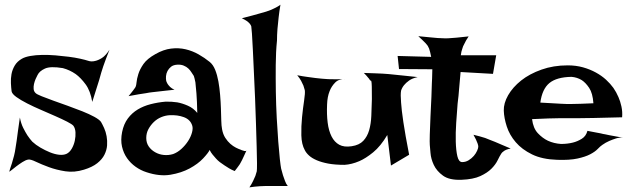

<svg xmlns="http://www.w3.org/2000/svg" viewBox="-20 -769 2688 816"><path d="M445.3 -557.6Q436.5 -536.1 430.2 -518.6Q423.8 -501 418.9 -487.3Q414.1 -471.7 410.2 -460Q406.2 -446.3 401.4 -428.7Q396.5 -413.1 389.2 -390.1Q381.8 -367.2 372.1 -335.9Q364.3 -382.8 343.8 -410.6Q323.2 -438.5 301.8 -454.1Q276.4 -471.7 247.1 -479.5Q194.3 -488.3 170.9 -477.5Q147.5 -466.8 139.6 -450.2Q135.7 -443.4 131.3 -433.1Q127 -422.9 124.5 -412.1Q122.1 -401.4 123 -390.6Q124 -379.9 131.8 -373Q136.7 -368.2 157.2 -359.9Q177.7 -351.6 206.5 -341.3Q235.4 -331.1 268.1 -319.3Q300.8 -307.6 330.1 -295.9Q359.4 -284.2 380.9 -272.5Q402.3 -260.7 409.2 -251Q415 -241.2 422.4 -225.1Q429.7 -209 433.1 -189.9Q436.5 -170.9 435.1 -150.9Q433.6 -130.9 423.8 -111.3Q414.1 -91.8 393.1 -75.2Q372.1 -58.6 336.9 -47.9Q295.9 -35.2 257.8 -41Q219.7 -46.9 188 -58.6Q156.2 -70.3 132.8 -81.5Q109.4 -92.8 99.6 -90.8Q88.9 -88.9 75.2 -80.1Q61.5 -71.3 49.3 -62Q37.1 -52.7 28.3 -45.4Q19.5 -38.1 19.5 -40Q19.5 -42 22.9 -51.8Q26.4 -61.5 30.8 -75.7Q35.2 -89.8 39.6 -106.9Q43.9 -124 45.9 -139.6Q47.9 -152.3 50.8 -170.9Q52.7 -187.5 56.2 -211.4Q59.6 -235.4 64.5 -269.5Q69.3 -244.1 78.6 -225.6Q87.9 -207 96.7 -193.4Q107.4 -177.7 117.2 -167Q131.8 -153.3 151.9 -141.6Q171.9 -129.9 192.4 -121.6Q212.9 -113.3 231.4 -111.3Q250 -109.4 262.7 -115.2Q275.4 -121.1 284.7 -136.7Q293.9 -152.3 297.9 -170.9Q301.8 -189.5 300.8 -206.5Q299.8 -223.6 292 -234.4Q286.1 -241.2 265.1 -252Q244.1 -262.7 215.3 -275.4Q186.5 -288.1 154.8 -301.8Q123 -315.4 95.2 -329.6Q67.4 -343.8 49.3 -356.9Q31.2 -370.1 29.3 -380.9Q27.3 -396.5 26.4 -415.5Q25.4 -434.6 28.8 -453.6Q32.2 -472.7 42.5 -490.2Q52.7 -507.8 73.2 -519.5Q86.9 -527.3 109.4 -531.2Q131.8 -535.2 159.2 -535.6Q186.5 -536.1 215.8 -533.7Q245.1 -531.2 272 -527.8Q298.8 -524.4 320.8 -519.5Q342.8 -514.6 354.5 -510.7Q368.2 -505.9 383.8 -509.8Q397.5 -512.7 413.1 -522.5Q428.7 -532.2 445.3 -557.6Z M553.7 -395.5Q558.6 -401.4 560.1 -417.5Q561.5 -433.6 567.9 -454.1Q574.2 -474.6 589.8 -497.1Q605.5 -519.5 640.6 -539.1Q674.8 -558.6 707 -562.5Q739.3 -566.4 768.6 -559.6Q797.9 -552.7 823.7 -538.1Q849.6 -523.4 871.1 -505.9Q885.7 -494.1 894.5 -472.2Q903.3 -450.2 908.2 -422.9Q913.1 -395.5 915.5 -365.7Q918 -335.9 918.9 -308.1Q919.9 -280.3 920.4 -257.3Q920.9 -234.4 923.8 -219.7Q927.7 -198.2 937.5 -183.1Q947.3 -168 959 -157.7Q970.7 -147.5 982.4 -141.6Q994.1 -135.7 1002.9 -132.8Q1008.8 -129.9 1013.7 -128.9Q1023.4 -125 1027.3 -128.9Q1021.5 -115.2 1016.6 -105.5Q1011.7 -95.7 1008.8 -88.9Q1004.9 -81.1 1002 -76.2Q999 -70.3 995.1 -65.4Q992.2 -60.5 987.3 -54.7Q982.4 -48.8 977.5 -42Q964.8 -46.9 953.6 -53.7Q942.4 -60.5 933.6 -66.4Q922.9 -73.2 914.1 -80.1Q905.3 -86.9 897.5 -95.7Q890.6 -103.5 883.3 -112.3Q876 -121.1 871.1 -131.8Q865.2 -119.1 843.3 -95.7Q821.3 -72.3 786.1 -53.2Q751 -34.2 704.6 -26.4Q658.2 -18.6 602.5 -37.1Q578.1 -44.9 556.6 -60.1Q535.2 -75.2 520 -96.7Q504.9 -118.2 498.5 -146Q492.2 -173.8 499 -208Q505.9 -242.2 523.4 -265.6Q541 -289.1 565.4 -303.7Q589.8 -318.4 620.1 -326.2Q650.4 -334 682.6 -336.9Q708 -337.9 733.4 -334Q754.9 -330.1 778.3 -319.8Q801.8 -309.6 818.4 -289.1Q817.4 -340.8 814.9 -371.6Q812.5 -402.3 810.5 -418.9Q806.6 -438.5 803.7 -446.3Q798.8 -453.1 793.5 -461.9Q788.1 -470.7 780.3 -478Q772.5 -485.4 760.7 -490.2Q749 -495.1 733.4 -494.1Q716.8 -493.2 707 -485.4Q697.3 -477.5 691.9 -467.3Q686.5 -457 685.5 -445.3Q684.6 -433.6 686.5 -424.8Q688.5 -418.9 692.4 -412.1Q696.3 -406.2 703.1 -399.4Q710 -392.6 721.7 -387.7Q699.2 -384.8 681.6 -383.3Q664.1 -381.8 651.4 -379.9Q636.7 -377.9 626 -377Q615.2 -376 600.6 -373Q587.9 -371.1 569.3 -368.2Q550.8 -365.2 526.4 -360.4Q532.2 -367.2 537.1 -373.5Q542 -379.9 545.9 -384.8Q549.8 -390.6 553.7 -395.5ZM700.2 -279.3Q682.6 -278.3 665 -271Q647.5 -263.7 633.8 -250.5Q620.1 -237.3 610.8 -220.2Q601.6 -203.1 601.6 -182.6Q601.6 -162.1 611.8 -147Q622.1 -131.8 639.2 -122.1Q656.2 -112.3 676.3 -110.4Q696.3 -108.4 715.8 -114.3Q734.4 -121.1 751 -136.2Q767.6 -151.4 779.3 -169.4Q791 -187.5 795.9 -205.6Q800.8 -223.6 796.9 -235.4Q789.1 -260.7 761.7 -271Q734.4 -281.2 700.2 -279.3Z M1040 27.3Q1049.8 12.7 1055.7 0Q1061.5 -12.7 1065.4 -21.5Q1069.3 -32.2 1071.3 -41Q1072.3 -46.9 1072.3 -75.2Q1072.3 -103.5 1070.8 -146.5Q1069.3 -189.5 1067.9 -243.2Q1066.4 -296.9 1064 -352.5Q1061.5 -408.2 1059.1 -460.9Q1056.6 -513.7 1054.7 -556.2Q1052.7 -598.6 1050.8 -626Q1048.8 -653.3 1047.9 -657.2Q1045.9 -663.1 1041 -668.9Q1031.2 -680.7 1007.8 -691.4Q1057.6 -704.1 1084 -711.9Q1099.6 -715.8 1111.3 -719.7Q1122.1 -723.6 1132.8 -727.5Q1141.6 -731.4 1152.3 -736.8Q1163.1 -742.2 1171.9 -749Q1167 -720.7 1164.1 -694.3Q1161.1 -668 1159.2 -645.5Q1157.2 -620.1 1157.2 -596.7Q1152.3 -548.8 1151.9 -492.7Q1151.4 -436.5 1152.3 -378.9Q1153.3 -321.3 1156.2 -266.6Q1159.2 -211.9 1162.6 -167.5Q1166 -123 1169.4 -92.3Q1172.9 -61.5 1174.8 -52.7Q1178.7 -38.1 1182.6 -24.4Q1186.5 -12.7 1191.4 0.5Q1196.3 13.7 1203.1 21.5H1108.4Q1095.7 21.5 1084 22.5Q1073.2 23.4 1061.5 24.4Q1049.8 25.4 1040 27.3Z M1243.2 -449.2Q1268.6 -444.3 1287.6 -441.9Q1306.6 -439.5 1320.3 -437.5Q1335.9 -435.5 1347.7 -434.6Q1359.4 -433.6 1375 -432.6Q1401.4 -431.6 1449.2 -432.6Q1420.9 -434.6 1404.8 -418.5Q1388.7 -402.3 1380.9 -381.8Q1371.1 -357.4 1370.1 -325.2Q1368.2 -282.2 1372.6 -247.6Q1377 -212.9 1389.2 -189Q1401.4 -165 1421.9 -153.8Q1442.4 -142.6 1474.6 -147.5Q1506.8 -152.3 1523.9 -170.4Q1541 -188.5 1548.8 -215.3Q1556.6 -242.2 1558.1 -276.4Q1559.6 -310.5 1560.5 -347.7Q1560.5 -384.8 1560.1 -400.9Q1559.6 -417 1558.6 -421.9Q1557.6 -426.8 1555.7 -426.3Q1553.7 -425.8 1550.8 -430.7Q1548.8 -434.6 1544.9 -438.5Q1542 -442.4 1537.1 -447.8Q1532.2 -453.1 1526.4 -459Q1551.8 -458 1571.8 -457.5Q1591.8 -457 1605.5 -456.1Q1621.1 -455.1 1632.8 -454.1Q1643.6 -453.1 1661.1 -451.2Q1675.8 -449.2 1699.2 -447.3Q1722.7 -445.3 1754.9 -441.4Q1732.4 -436.5 1718.8 -426.8Q1705.1 -417 1697.3 -407.2Q1688.5 -396.5 1684.6 -383.8Q1681.6 -367.2 1684.6 -333Q1686.5 -302.7 1694.3 -250Q1702.1 -197.3 1718.8 -111.3L1641.6 -65.4L1626 -195.3Q1597.7 -147.5 1565.9 -121.6Q1534.2 -95.7 1506.8 -84Q1474.6 -70.3 1444.3 -68.4Q1404.3 -68.4 1375.5 -73.7Q1346.7 -79.1 1326.2 -87.9Q1305.7 -96.7 1293.5 -107.9Q1281.2 -119.1 1275.4 -130.9Q1261.7 -155.3 1260.7 -193.8Q1259.8 -232.4 1263.7 -271Q1267.6 -309.6 1272.5 -341.8Q1277.3 -374 1275.4 -385.7Q1273.4 -394.5 1269.5 -405.3Q1265.6 -414.1 1259.8 -425.3Q1253.9 -436.5 1243.2 -449.2Z M1757.8 -615.2Q1787.1 -612.3 1807.1 -610.4Q1827.1 -608.4 1839.8 -607.4Q1854.5 -606.4 1863.3 -606.4Q1872.1 -605.5 1886.7 -606.4Q1899.4 -607.4 1919.9 -608.9Q1940.4 -610.4 1971.7 -614.3Q1964.8 -604.5 1960.9 -597.2Q1957 -589.8 1954.1 -584L1948.2 -572.3Q1946.3 -566.4 1944.3 -560.5Q1942.4 -555.7 1940.9 -548.8Q1939.5 -542 1938.5 -534.2H2088.9L2075.2 -455.1L1937.5 -462.9Q1932.6 -413.1 1930.7 -385.7Q1928.7 -358.4 1926.8 -345.7L1924.8 -328.1Q1921.9 -291 1918.9 -247.6Q1916 -204.1 1917 -167Q1918 -129.9 1923.8 -105Q1929.7 -80.1 1944.3 -80.1Q1959 -80.1 1971.7 -87.9Q1984.4 -95.7 1993.7 -106.4Q2002.9 -117.2 2007.8 -128.4Q2012.7 -139.6 2012.7 -145.5Q2012.7 -151.4 2009.8 -159.2Q2004.9 -173.8 1992.2 -196.3Q2020.5 -189.5 2042 -182.6Q2052.7 -178.7 2061.5 -174.8Q2071.3 -170.9 2084 -166Q2094.7 -161.1 2111.3 -154.3Q2127.9 -147.5 2150.4 -137.7Q2128.9 -133.8 2119.1 -125Q2113.3 -121.1 2110.4 -116.2Q2103.5 -105.5 2094.7 -87.4Q2085.9 -69.3 2068.4 -51.8Q2050.8 -34.2 2021 -20.5Q1991.2 -6.8 1941.4 -4.9Q1889.6 -2.9 1862.8 -22.5Q1835.9 -42 1823.7 -67.9Q1811.5 -93.8 1809.6 -119.1Q1807.6 -144.5 1806.6 -153.3Q1805.7 -162.1 1806.6 -197.3Q1807.6 -232.4 1809.6 -274.9Q1811.5 -317.4 1813.5 -356.9Q1815.4 -396.5 1815.4 -415Q1815.4 -424.8 1816.4 -435.5Q1816.4 -444.3 1816.9 -454.6Q1817.4 -464.8 1817.4 -474.6L1675.8 -475.6L1669.9 -531.2L1812.5 -527.3Q1810.5 -538.1 1808.1 -547.4Q1805.7 -556.6 1803.7 -562.5Q1800.8 -569.3 1797.9 -574.2Q1793.9 -579.1 1789.1 -585Q1784.2 -589.8 1776.4 -597.7Q1768.6 -605.5 1757.8 -615.2Z M2364.3 -157.2Q2391.6 -157.2 2415 -163.1Q2434.6 -168 2452.6 -179.2Q2470.7 -190.4 2476.6 -212.9Q2496.1 -209 2509.8 -206.5Q2523.4 -204.1 2533.2 -202.1Q2543.9 -199.2 2551.8 -198.2Q2559.6 -196.3 2570.3 -194.3Q2580.1 -192.4 2594.2 -189.9Q2608.4 -187.5 2627.9 -183.6Q2613.3 -185.5 2598.1 -180.7Q2583 -175.8 2569.3 -169.9Q2553.7 -163.1 2540 -153.3Q2531.2 -147.5 2520 -135.7Q2508.8 -124 2488.3 -113.3Q2467.8 -102.5 2434.1 -95.2Q2400.4 -87.9 2347.7 -89.8Q2284.2 -91.8 2241.2 -112.8Q2198.2 -133.8 2171.9 -164.6Q2145.5 -195.3 2133.8 -231.4Q2122.1 -267.6 2121.1 -298.8Q2120.1 -330.1 2139.6 -364.3Q2159.2 -398.4 2194.8 -426.8Q2230.5 -455.1 2281.2 -473.1Q2332 -491.2 2392.6 -491.2Q2427.7 -491.2 2457.5 -482.9Q2487.3 -474.6 2512.2 -460.9Q2537.1 -447.3 2555.7 -430.2Q2574.2 -413.1 2586.9 -395.5Q2599.6 -377 2608.4 -356.4Q2616.2 -338.9 2621.1 -316.4Q2626 -293.9 2624 -270.5Q2549.8 -268.6 2504.4 -267.6Q2459 -266.6 2433.6 -266.6H2389.6H2356.4Q2338.9 -266.6 2310.5 -265.6Q2282.2 -264.6 2241.2 -262.7Q2246.1 -223.6 2266.1 -202.6Q2286.1 -181.6 2308.6 -170.9Q2334 -159.2 2364.3 -157.2ZM2276.4 -333Q2307.6 -331.1 2328.6 -330.1Q2349.6 -329.1 2363.3 -328.1Q2377.9 -327.1 2386.7 -327.1H2411.1Q2435.5 -327.1 2502 -330.1Q2499 -373 2483.9 -395.5Q2468.8 -418 2452.1 -428.7Q2432.6 -440.4 2409.2 -442.4Q2345.7 -441.4 2314.9 -416Q2284.2 -390.6 2276.4 -333Z"/></svg>

Font: Irish Grover
Style: Regular
Weight: 400
Designer: Squid
Foundry: Font Diner, Inc DBA Sideshow
Version: Version 1.000